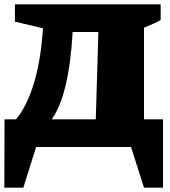

<svg xmlns="http://www.w3.org/2000/svg" viewBox="-33 -680 785 888"><path d="M-13 188 -12 -128H41Q88 -184 120 -283Q152 -382 163 -515L166 -549L36 -580V-660H710V-587Q694 -578 675.5 -570Q657 -562 633 -552V-128H721V188H633L573 0H134L75 188ZM303 -532Q286 -238 206 -128H410L422 -532Z"/></svg>

Font: Piazzolla Black
Style: Regular
Weight: 900
Designer: Juan Pablo del Peral
Foundry: Huerta Tipografica
Version: Version 1.330